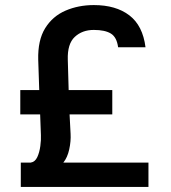

<svg xmlns="http://www.w3.org/2000/svg" viewBox="-20 -737 674 757"><path d="M553.7 -550.7H445.7Q440.3 -590.7 417 -604.8Q393.7 -619 349.7 -619Q304.3 -619 274.8 -591.5Q245.3 -564 247.3 -501.3L250.7 -382H422.7V-286H254.3L258.3 -209.7Q260 -180.3 253 -148.2Q246 -116 229.7 -96H565.3V0H62V-96H101.3Q118.3 -98.7 127 -117.5Q135.7 -136.3 139 -161.2Q142.3 -186 141.3 -204.3L138.3 -286H60V-382H134.7L130.7 -501.3Q128.7 -578.3 158 -625.7Q187.3 -673 238.2 -695Q289 -717 350 -717Q437 -717 490 -676.5Q543 -636 553.7 -550.7Z"/></svg>

Font: Asta Sans Light
Style: Regular
Weight: 300
Designer: 42dot
Version: Version 1.000